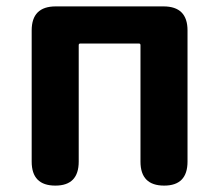

<svg xmlns="http://www.w3.org/2000/svg" viewBox="-20 -580 685 600"><path d="M153 0Q79 0 79 -75V-485Q79 -560 154 -560H491Q566 -560 566 -485V-75Q566 0 493 0Q419 0 419 -75V-439Q419 -444 414 -444H231Q226 -444 226 -439V-75Q226 0 153 0Z"/></svg>

Font: Resource Han Rounded JP
Style: Bold
Weight: 700
Designer: Cyano Hao (round all glyphs); Ryoko NISHIZUKA 西塚涼子 (kana, bopomofo & ideographs); Paul D. Hunt (Latin, Greek & Cyrillic)
Foundry: Cyano Hao
Version: 0.990